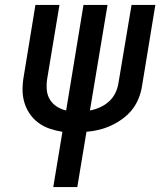

<svg xmlns="http://www.w3.org/2000/svg" viewBox="-20 -755 647 775"><path d="M195 0 232 -223Q206 -227 181 -235.5Q156 -244 135.5 -259Q115 -274 100.5 -295Q86 -316 78.5 -341Q71 -366 71 -393Q71 -420 76 -448L123 -735H220L170 -434Q167 -412 169 -391Q171 -370 181.5 -353Q192 -336 209 -325Q226 -314 247 -309L317 -735H414L343 -309Q364 -313 384 -322Q404 -331 420 -345.5Q436 -360 445.5 -379.5Q455 -399 458 -419L511 -735H607L553 -406Q549 -381 539 -356.5Q529 -332 512.5 -311.5Q496 -291 474 -275Q452 -259 428 -248Q404 -237 379 -231Q354 -225 329 -223L292 0Z"/></svg>

Font: Iosevka SS04 Medium Extended
Style: Italic
Weight: 500
Width: 7
Italic angle: -9°
Monospace: yes
Designer: Belleve Invis
Foundry: Belleve Invis
Version: Version 19.0.0; ttfautohint (v1.8.4)